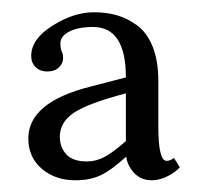

<svg xmlns="http://www.w3.org/2000/svg" viewBox="-20 -657 337 318"><path d="M188.5 -502.4Q125.5 -485.8 102.3 -470.2Q79.1 -454.6 79.1 -430.7Q79.1 -413.1 89.8 -401.4Q100.6 -389.6 124 -389.6Q139.2 -389.6 153.3 -397.2Q167.5 -404.8 188.5 -423.3ZM231.4 -358.4Q213.9 -358.4 202.6 -370.1Q191.4 -381.8 189 -397.5Q163.6 -374.5 146.2 -366.5Q128.9 -358.4 104.5 -358.4Q71.8 -358.4 49.3 -377.4Q26.9 -396.5 26.9 -427.7Q26.9 -487.8 130.4 -513.7L188.5 -528.8Q188.5 -612.3 134.3 -612.3Q109.4 -612.3 94.7 -604.7Q80.1 -597.2 80.1 -585.4Q80.1 -576.2 82 -572.3Q84.5 -568.4 84.5 -560.1Q84.5 -552.2 77.6 -545.4Q70.8 -538.6 58.1 -538.6Q46.4 -538.6 39.1 -545.7Q31.7 -552.7 31.7 -564.5Q31.7 -592.3 66.9 -614.5Q102.1 -636.7 135.7 -636.7Q156.2 -636.7 173.3 -631.8Q190.4 -627 206.8 -615.2Q223.1 -603.5 232.7 -580.1Q242.2 -556.6 242.2 -522.9V-447.8Q242.2 -390.6 255.9 -390.6Q262.2 -390.6 268.1 -395.5L277.8 -379.9Q270.5 -371.6 257.3 -365Q244.1 -358.4 231.4 -358.4Z"/></svg>

Font: Libertinage
Style: l
Weight: 400
Designer: OSP
Foundry: OSP
Version: Version 1.0; 2008; OFL relea